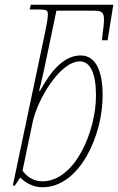

<svg xmlns="http://www.w3.org/2000/svg" viewBox="-20 -780 498 810"><path d="M159 10C316 10 413 -208 413 -377C413 -485 382 -546 320 -546C253 -546 198 -487 149 -397H145C151 -422 159 -453 167 -491L218 -735H370C419 -735 426 -730 413 -638L410 -610H434L458 -760H110L105 -740H141C177 -740 182 -737 182 -719C182 -707 178 -681 172 -652L34 3H43L65 -31C85 -11 118 10 159 10ZM158 -15C122 -15 93 -35 75 -60L118 -266C138 -359 232 -521 317 -521C360 -521 385 -473 385 -376C385 -231 299 -15 158 -15Z"/></svg>

Font: Noto Serif SemiCondensed Thin
Style: Italic
Weight: 100
Width: 4
Italic angle: -12°
Designer: Monotype Design Team
Foundry: Monotype Imaging Inc.
Version: Version 2.013